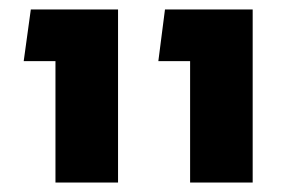

<svg xmlns="http://www.w3.org/2000/svg" viewBox="-20 -620 608 405"><path d="M381 -235H513V-600H328L314 -491H381ZM97 -235H229V-600H45L30 -491H97Z"/></svg>

Font: Noto Sans Hebrew ExtraCondensed SemiBold
Style: Regular
Weight: 600
Width: 2
Designer: Ben Nathan
Foundry: Google LLC
Version: Version 3.001